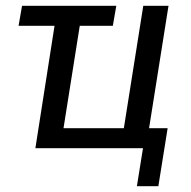

<svg xmlns="http://www.w3.org/2000/svg" viewBox="-20 -511 658 662"><path d="M452 131 473 0H102L168 -422H44L56 -491H381L369 -422H255L199 -69H407L474 -491H561L494 -69H558L526 131Z"/></svg>

Font: Nunito Sans 10pt Condensed Medium
Style: Italic
Weight: 500
Width: 3
Italic angle: -9°
Designer: Vernon Adams
Foundry: Vernon Adams
Version: Version 3.101;gftools[0.9.27]